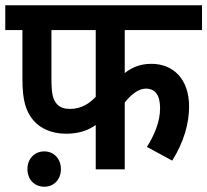

<svg xmlns="http://www.w3.org/2000/svg" viewBox="-20 -642 786 728"><path d="M453 -528H746V-622H0V-528H65V-343C65 -260 78 -219 108 -184C133 -156 174 -135 230 -135C276 -135 312 -146 343 -168V0H453V-253C476 -283 505 -306 533 -306C567 -306 587 -283 587 -232C587 -180 565 -129 537 -85L633 -33C677 -103 697 -174 697 -238C697 -341 638 -400 554 -400C514 -400 482 -388 453 -365ZM175 -528H343V-275C319 -249 287 -229 246 -229C225 -229 208 -234 196 -247C180 -266 175 -286 175 -348ZM84 -1C84 38 110 66 148 66C185 66 211 38 211 -1C211 -39 185 -68 148 -68C110 -68 84 -39 84 -1Z"/></svg>

Font: Noto Sans Devanagari UI SemiCondensed SemiBold
Style: Regular
Weight: 600
Width: 4
Designer: Jelle Bosma - Monotype Design Team
Foundry: Monotype Imaging Inc.
Version: Version 2.004